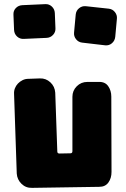

<svg xmlns="http://www.w3.org/2000/svg" viewBox="-20 -986 607 928"><path d="M48 -531Q47 -546 52 -559Q57 -572 66.5 -582Q76 -592 89 -598.5Q102 -605 117 -605L173 -607Q202 -608 223.5 -588Q245 -568 247 -538L257 -254Q257 -244 267 -244L320 -245Q330 -245 330 -255V-518Q330 -548 351 -569Q372 -590 402 -590H458Q488 -591 503 -569.5Q518 -548 518 -519L519 -155Q519 -125 504 -104Q489 -83 460 -83L135 -78Q105 -77 84 -97.5Q63 -118 61 -147L48 -531ZM537 -808Q535 -789 521 -777Q507 -765 488 -767L377 -780Q359 -782 347.5 -796.5Q336 -811 338 -829L346 -916Q348 -935 362.5 -946.5Q377 -958 395 -956L506 -944Q524 -942 535.5 -927.5Q547 -913 545 -895ZM95 -798Q76 -797 62.5 -809.5Q49 -822 48 -841L45 -915Q44 -934 56.5 -947Q69 -960 88 -961L199 -966Q217 -967 230.5 -954.5Q244 -942 245 -923L248 -849Q249 -831 236.5 -817.5Q224 -804 206 -803Z"/></svg>

Font: d puntillas B to tiptoe
Style: Regular
Weight: 400
Designer: deFharo
Foundry: deFharo.com
Version: Version 1.001 2012